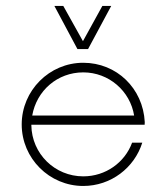

<svg xmlns="http://www.w3.org/2000/svg" viewBox="-20 -615 555 643"><path d="M274.9 -450.7 352.5 -595.2H322.8L257.8 -477.1L191.9 -595.2H162.1L239.3 -450.7ZM464.4 -197.3 464.8 -206.1C459 -319.3 370.6 -404.8 258.8 -404.8C145.5 -404.8 52.7 -312 52.7 -198.2C52.7 -84.5 145.5 7.8 258.8 7.8C351.6 7.8 430.2 -53.2 456.5 -137.2H422.4C397.9 -70.8 334 -24.4 258.8 -24.4C163.6 -24.4 86.4 -100.1 85 -195.3V-197.3ZM258.8 -372.6C344.7 -372.6 416 -310.1 429.2 -228H87.9C102.5 -311.5 172.4 -372.6 258.8 -372.6Z"/></svg>

Font: Now ExtraLight
Style: Regular
Weight: 200
Designer: Alfredo Marco Pradil
Foundry: Alfredo Marco Pradil
Version: Version 1.200;hotconv 1.0.109;makeotfexe 2.5.65596